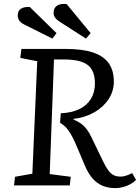

<svg xmlns="http://www.w3.org/2000/svg" viewBox="-20 -951 719 985"><path d="M292 -370Q346 -372 385.5 -390.5Q425 -409 446 -443Q467 -477 467 -523Q467 -567 451 -594Q435 -621 400 -633.5Q365 -646 308 -646H257L235 -58L343 -44L338 0H52L57 -44L146 -60L171 -637L84 -654L90 -700H317Q402 -700 456.5 -682Q511 -664 537.5 -627Q564 -590 564 -532Q564 -484 537.5 -443Q511 -402 464 -375Q417 -348 357 -341V-338Q380 -328 396 -316.5Q412 -305 425 -288Q438 -271 451 -243L509 -123Q523 -94 535.5 -77Q548 -60 563 -52.5Q578 -45 599 -45Q612 -45 626 -49.5Q640 -54 658 -63L678 -28Q665 -15 647.5 -5.5Q630 4 610.5 9Q591 14 572 14Q534 14 505 1.5Q476 -11 454.5 -36Q433 -61 417 -98L375 -197Q362 -228 350 -251Q338 -274 323.5 -291.5Q309 -309 288 -321ZM284 -841Q269 -851 262 -861Q255 -871 255 -886Q255 -912 274.5 -923Q294 -934 322 -930L445 -781L421 -753ZM103 -826Q85 -835 78 -847Q71 -859 71 -872Q71 -896 88 -906.5Q105 -917 133 -915L270 -781L249 -753Z"/></svg>

Font: Literata
Style: Italic
Weight: 400
Italic angle: -2°
Designer: Latin by Veronika Burian and Jose Scaglione. Greek by Irene Vlachou. Cyrillic by Vera Evstafieva
Foundry: TypeTogether
Version: Version 3.103;gftools[0.9.29]